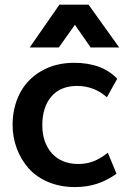

<svg xmlns="http://www.w3.org/2000/svg" viewBox="-20 -779 563 811"><path d="M228.5 -578.6 296.4 -674.3 362.8 -578.6H483.4L354 -759.3H231L105.5 -578.6ZM294.9 11.2C363.3 11.2 416 -5.9 472.2 -44.9L435.5 -133.8C435.1 -133.3 424.8 -125.5 421.4 -123.5L413.1 -117.7C404.8 -111.8 400.9 -110.4 391.1 -105C370.6 -94.2 343.8 -86.4 310.1 -86.4C263.2 -86.4 226.1 -101.6 199.2 -131.3C172.4 -161.6 158.7 -201.2 158.7 -250.5C158.7 -300.8 171.4 -341.3 196.8 -371.1C222.2 -400.9 258.8 -416 306.2 -416C353.5 -416 395.5 -399.9 431.6 -368.2L475.1 -446.3C432.6 -491.2 372.1 -513.7 293.5 -513.7C240.2 -513.7 193.8 -502 153.8 -478.5C114.3 -455.6 84 -423.8 63.5 -384.3C43.5 -344.7 33.2 -300.3 33.2 -251C33.2 -182.1 57.6 -117.2 100.6 -68.4C143.6 -19.5 213.4 11.2 294.9 11.2Z"/></svg>

Font: Ride
Style: Bold
Weight: 700
Version: Version 3.000